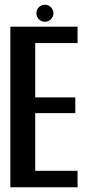

<svg xmlns="http://www.w3.org/2000/svg" viewBox="-20 -787 378 807"><path d="M128 -377.5H296.5V-311.5H128V-69H306V0H23.5V-675H306V-606H128ZM133 -731.5Q133 -746.5 143.5 -756.8Q154 -767 169 -767Q183.5 -767 194 -756.5Q204.5 -746 204.5 -731.5Q204.5 -716.5 194 -706Q183.5 -695.5 169 -695.5Q154 -695.5 143.5 -706Q133 -716.5 133 -731.5Z"/></svg>

Font: Anybody Narrow Medium
Style: Regular
Weight: 500
Width: 3
Designer: Tyler Finck
Foundry: Etcetera Type Company
Version: Version 1.000; ttfautohint (v1.8)